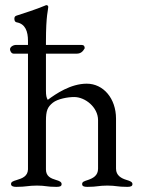

<svg xmlns="http://www.w3.org/2000/svg" viewBox="-20 -725 559 748"><path d="M19 -533C19 -527 24 -516 33 -516H89V-65C88 -38 66 -30 46 -24C29 -19 23 -16 23 -8C23 0 31 3 43 3C83 3 89 -2 124 -2C159 -2 160 3 200 3C215 3 220 0 220 -8C220 -16 212 -20 198 -24C178 -30 159 -38 159 -65V-253C159 -294 165 -308 186 -325C205 -340 244 -347 269 -347C312 -347 362 -307 362 -257V-68C362 -41 343 -31 323 -24C308 -19 300 -17 300 -8C300 0 306 3 320 3C360 3 363 -2 398 -2C433 -2 436 3 476 3C490 3 496 0 496 -8C496 -16 487 -20 473 -24C453 -30 432 -41 432 -68V-263C432 -341 383 -399 318 -399C255 -399 197 -359 166 -336C161 -345 159 -352 159 -373V-516H279C294 -516 303 -524 310 -537C310 -545 307 -550 297 -550H159V-562C159 -669 168 -686 168 -698C168 -702 165 -705 161 -705C159 -705 157 -704 155 -703C122 -689 72 -673 44 -664C38 -662 36 -658 36 -652C36 -644 39 -639 45 -638C79 -632 89 -602 89 -566V-550H43C31 -550 19 -542 19 -533Z"/></svg>

Font: EB Garamond
Style: Regular
Weight: 400
Designer: Georg Duffner and Octavio Pardo
Foundry: Georg Duffner
Version: Version 1.000;PS 001.000;hotconv 1.0.88;makeotf.lib2.5.64775